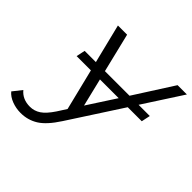

<svg xmlns="http://www.w3.org/2000/svg" viewBox="-289 -696 1065 1065"><g transform="rotate(45 243.5 -163.5)"><path d="M14 199Q-22 199 -55 186.5Q-88 174 -107 151L-65 98Q-32 138 26 138Q60 138 88.5 119Q117 100 149 52L183 -1L123 -244H11L22 -296H110L53 -526H125L181 -296H374L521 -526H594L445 -296H533L522 -244H412L211 66Q162 142 116 170.5Q70 199 14 199ZM341 -244H194L234 -79Z"/></g></svg>

Font: Montserrat
Style: Italic
Weight: 400
Italic angle: -11.3°
Designer: Julieta Ulanovsky
Foundry: Julieta Ulanovsky
Version: Version 9.000; ttfautohint (v1.8.4.7-5d5b)